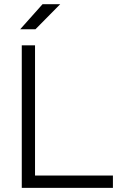

<svg xmlns="http://www.w3.org/2000/svg" viewBox="-20 -914 626 934"><path d="M85.9 0H529.3V-60.1H150.4V-693.4H85.9ZM78.1 -771.5H152.3L272.9 -893.6H187Z"/></svg>

Font: Cascadia Code PL Light
Style: Regular
Weight: 300
Monospace: yes
Designer: Aaron Bell
Foundry: Saja Typeworks
Version: Version 2404.023